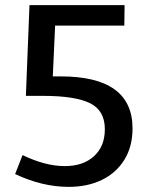

<svg xmlns="http://www.w3.org/2000/svg" viewBox="-20 -720 578 749"><path d="M217 -422Q497 -422 497 -219Q497 -148 465 -96.5Q433 -45 377 -18Q321 9 248 9Q145 9 39 -41L68 -115Q157 -72 233 -72Q304 -72 346.5 -110.5Q389 -149 389 -216Q389 -289 331 -317.5Q273 -346 148 -346H81L95 -700H466L465 -620H195L186 -422Z"/></svg>

Font: Bitter Pro Medium
Style: Regular
Weight: 500
Designer: Sol Matas, and Bitter project Authors
Foundry: Sol Matas
Version: Version 1.010